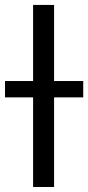

<svg xmlns="http://www.w3.org/2000/svg" viewBox="-20 -747 352 767"><path d="M196 -727.3V0H112.2V-727.3ZM312.5 -423.3V-358H0V-423.3Z"/></svg>

Font: Inter UI
Style: Regular
Weight: 400
Designer: Rasmus Andersson
Foundry: rsms
Version: Version 2.2